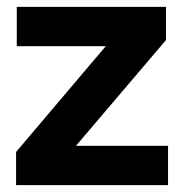

<svg xmlns="http://www.w3.org/2000/svg" viewBox="-20 -541 539 561"><path d="M27 0V-97L289 -406H29V-521H465V-424L202 -115H471V0Z"/></svg>

Font: Red Hat Display ExtraBold
Style: Regular
Weight: 800
Designer: Pentagram, MCKL
Foundry: Pentagram, MCKL
Version: Version 1.023